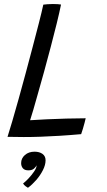

<svg xmlns="http://www.w3.org/2000/svg" viewBox="-20 -668 520 931"><path d="M16.5 -4.5Q25.5 -32 39.5 -80.2Q53.5 -128.5 70.5 -188.8Q87.5 -249 104.5 -313Q122 -377.5 138.5 -440.8Q155 -504 168.8 -557.2Q182.5 -610.5 190 -645.5Q197 -646.5 210.2 -647.5Q223.5 -648.5 236.5 -648.5Q247 -648.5 259.8 -647.8Q272.5 -647 276 -646Q268 -607 255 -554Q242 -501 226.2 -441.2Q210.5 -381.5 194 -321.2Q177.5 -261 162 -207.5Q150.5 -167 141.5 -135.5Q132.5 -104 126 -85Q160 -87.5 206 -89.5Q252 -91.5 301.5 -93Q351 -94.5 395.5 -94.5Q393.5 -86 390 -72.2Q386.5 -58.5 382 -43.8Q377.5 -29 373.5 -17.5Q317.5 -12.5 268.8 -9.5Q220 -6.5 177 -5Q135 -3.5 95.2 -3.5Q55.5 -3.5 16.5 -4.5ZM115.5 242.5Q112 240.5 104 235Q96 229.5 92 221.5Q103.5 213 118.5 197Q133.5 181 145 164.2Q156.5 147.5 157 137Q157 134.5 157 133.5Q153.5 142.5 144 150.2Q134.5 158 117.5 158Q99.5 158 91 148Q82.5 138 82.5 123Q82.5 99.5 101 83.5Q119.5 67.5 147.5 67.5Q171 67.5 186 78.2Q201 89 201 109.5Q201 131.5 188.2 156.8Q175.5 182 155.8 204.8Q136 227.5 115.5 242.5Z"/></svg>

Font: Grandstander Thin Light
Style: Italic
Weight: 300
Italic angle: -15°
Version: Version 1.200